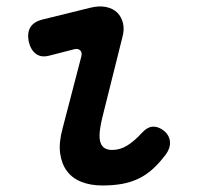

<svg xmlns="http://www.w3.org/2000/svg" viewBox="-20 -559 640 589"><path d="M130 -388Q106 -382 90 -394Q74 -406 68 -432Q63 -458 73 -475Q83 -492 110 -499L256 -535Q284 -542 305.5 -537.5Q327 -533 340 -520Q353 -507 357.5 -487Q362 -467 355 -443L297 -211Q288 -176 286 -154.5Q284 -133 288.5 -121Q293 -109 302 -104Q311 -99 324 -99Q349 -99 371 -113Q393 -127 414 -150Q432 -170 449.5 -170.5Q467 -171 484 -157Q501 -142 501.5 -122Q502 -102 487 -83Q468 -58 448 -40Q428 -22 405 -11Q382 0 355 5Q328 10 294 10Q258 10 230 -1Q202 -12 185.5 -34Q169 -56 164.5 -88.5Q160 -121 172 -165L229 -384Q233 -397 226.5 -404Q220 -411 208 -408Z"/></svg>

Font: Maple Mono NL SemiBold
Style: Italic
Weight: 600
Italic angle: -10°
Monospace: yes
Designer: subframe7536
Version: Version 7.000